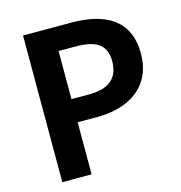

<svg xmlns="http://www.w3.org/2000/svg" viewBox="-109 -839 885 937"><g transform="rotate(-15 333.5 -370.5)"><path d="M91 0H239V-263H338C497 -263 624 -339 624 -508C624 -683 498 -741 334 -741H91ZM239 -380V-623H323C425 -623 479 -594 479 -508C479 -423 430 -380 328 -380Z"/></g></svg>

Font: Source Han Sans CN
Style: Bold
Weight: 700
Designer: Ryoko NISHIZUKA 西塚涼子 (kana, bopomofo & ideographs); Paul D. Hunt (Latin, Greek & Cyrillic); Sandoll Communications 산돌커뮤니
Foundry: Adobe
Version: Version 2.001;hotconv 1.0.107;makeotfexe 2.5.65593